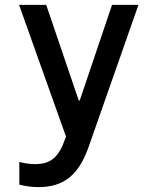

<svg xmlns="http://www.w3.org/2000/svg" viewBox="-20 -560 640 785"><path d="M59 102V195C88 202 112 205 137 205C242 205 303 155 344 36L546 -540H438L306 -149H302L169 -540H58L250 -1L246 9C219 85 186 111 123 111C102 111 81 108 59 102Z"/></svg>

Font: CommitMono
Style: 600Regular
Weight: 600
Monospace: yes
Designer: Eigil Nikolajsen
Foundry: Eigil Nikolajsen
Version: Version 1.143